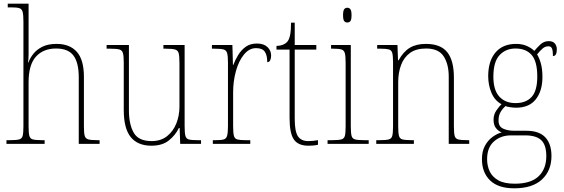

<svg xmlns="http://www.w3.org/2000/svg" viewBox="-20 -780 3056 1041"><path d="M15 0V-20H34Q68 -20 83.5 -24Q99 -28 103 -44Q107 -60 107 -95V-663Q107 -698 103 -714.5Q99 -731 85.5 -735.5Q72 -740 44 -740H22V-760H135V-487Q135 -462 132 -441H134Q143 -466 161.5 -489Q180 -512 210.5 -527Q241 -542 287 -542Q358 -542 396.5 -499Q435 -456 435 -363V-94Q435 -60 439 -44.5Q443 -29 458 -24.5Q473 -20 506 -20H520V0H407V-361Q407 -440 378.5 -478.5Q350 -517 284 -517Q215 -517 175 -473Q135 -429 135 -334V-95Q135 -60 139 -44Q143 -28 158.5 -24Q174 -20 208 -20H222V0Z M801 10Q727 10 689 -36.5Q651 -83 651 -184V-442Q651 -477 646.5 -492.5Q642 -508 626.5 -512Q611 -516 576 -516H558V-536H679V-182Q679 -106 705 -60.5Q731 -15 802 -15Q852 -15 885.5 -41.5Q919 -68 936 -110.5Q953 -153 953 -202V-436Q953 -474 949 -490.5Q945 -507 929.5 -511.5Q914 -516 878 -516H866V-536H981V-97Q981 -61 985 -44.5Q989 -28 1003.5 -24Q1018 -20 1049 -20H1070V0H957L954 -86H950Q931 -47 895.5 -18.5Q860 10 801 10Z M1134 0V-20H1149Q1179 -20 1193 -24Q1207 -28 1211.5 -44.5Q1216 -61 1216 -97V-441Q1216 -476 1211.5 -492Q1207 -508 1191.5 -512Q1176 -516 1141 -516H1129V-536H1240L1243 -428H1245Q1255 -455 1271.5 -482Q1288 -509 1312.5 -526.5Q1337 -544 1373 -544Q1410 -544 1430 -525Q1450 -506 1450 -479Q1450 -464 1445 -453.5Q1440 -443 1429 -443Q1429 -481 1415.5 -500Q1402 -519 1368 -519Q1331 -519 1302.5 -484Q1274 -449 1259 -394Q1244 -339 1244 -280V-97Q1244 -61 1248 -44.5Q1252 -28 1266.5 -24Q1281 -20 1311 -20H1337V0Z M1652 10Q1597 10 1573.5 -23.5Q1550 -57 1550 -141V-511H1479V-531Q1517 -532 1536 -552Q1547 -563 1552.5 -588Q1558 -613 1558 -657H1578V-536H1695V-511H1578V-135Q1578 -67 1595.5 -41Q1613 -15 1651 -15Q1677 -15 1704 -20V5Q1690 8 1677 9Q1664 10 1652 10Z M1863 -658Q1852 -658 1846 -666Q1840 -674 1840 -698Q1840 -721 1846 -729.5Q1852 -738 1863 -738Q1874 -738 1880 -729.5Q1886 -721 1886 -698Q1886 -674 1880 -666Q1874 -658 1863 -658ZM1756 0V-20H1781Q1815 -20 1830.5 -24Q1846 -28 1850 -44Q1854 -60 1854 -95V-438Q1854 -474 1850 -490.5Q1846 -507 1832 -511.5Q1818 -516 1789 -516H1775V-536H1882V-95Q1882 -60 1886 -44Q1890 -28 1905.5 -24Q1921 -20 1955 -20H1979V0Z M2020 0V-20H2038Q2072 -20 2087.5 -24Q2103 -28 2107 -44Q2111 -60 2111 -95V-442Q2111 -476 2107 -492Q2103 -508 2088.5 -512Q2074 -516 2044 -516H2025V-536H2135L2138 -453H2141Q2167 -500 2202 -521Q2237 -542 2289 -542Q2369 -542 2405 -497Q2441 -452 2441 -359V-95Q2441 -60 2445 -44Q2449 -28 2464.5 -24Q2480 -20 2513 -20H2524V0H2413V-365Q2413 -432 2385.5 -474.5Q2358 -517 2290 -517Q2236 -517 2203 -493Q2170 -469 2154.5 -427.5Q2139 -386 2139 -334V-95Q2139 -60 2143 -44Q2147 -28 2162.5 -24Q2178 -20 2212 -20H2224V0Z M2768 241Q2681 241 2637 198Q2593 155 2593 83Q2593 40 2609.5 10Q2626 -20 2651 -38Q2676 -56 2700 -62Q2682 -69 2669 -85.5Q2656 -102 2656 -131Q2656 -159 2671.5 -181.5Q2687 -204 2699 -215Q2662 -235 2644.5 -277Q2627 -319 2627 -367Q2627 -449 2666.5 -495.5Q2706 -542 2778 -542Q2811 -542 2836 -531Q2861 -520 2877 -504Q2890 -520 2909.5 -538.5Q2929 -557 2955 -557Q2978 -557 2988.5 -544Q2999 -531 2999 -513Q2999 -476 2978 -476Q2978 -504 2973 -516.5Q2968 -529 2954 -529Q2936 -529 2922.5 -517.5Q2909 -506 2892 -485Q2904 -466 2912.5 -436Q2921 -406 2921 -363Q2921 -287 2885 -241.5Q2849 -196 2778 -196Q2767 -196 2747.5 -198.5Q2728 -201 2721 -205Q2705 -191 2694 -172.5Q2683 -154 2683 -126Q2683 -94 2708 -82.5Q2733 -71 2769 -71H2834Q2903 -71 2936.5 -35.5Q2970 0 2970 66Q2970 145 2918.5 193Q2867 241 2768 241ZM2775 -221Q2832 -221 2862.5 -254.5Q2893 -288 2893 -365Q2893 -447 2862.5 -482Q2832 -517 2775 -517Q2722 -517 2688.5 -481Q2655 -445 2655 -364Q2655 -291 2687.5 -256Q2720 -221 2775 -221ZM2771 216Q2858 216 2900 176Q2942 136 2942 66Q2942 6 2914.5 -20Q2887 -46 2828 -46H2750Q2695 -46 2658 -13Q2621 20 2621 83Q2621 119 2635 149Q2649 179 2681.5 197.5Q2714 216 2771 216Z"/></svg>

Font: Noto Serif Lao SemiCondensed Thin
Style: Regular
Weight: 100
Width: 4
Designer: Monotype Design Team
Foundry: Monotype Imaging Inc.
Version: Version 2.003; ttfautohint (v1.8.4.7-5d5b)